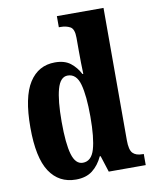

<svg xmlns="http://www.w3.org/2000/svg" viewBox="-86 -825 721 900"><g transform="rotate(-10 274.5 -375.0)"><path d="M203 10Q122 10 78 -56.5Q34 -123 34 -267Q34 -412 77.5 -480Q121 -548 200 -548Q246 -548 273.5 -526.5Q301 -505 318 -472H322Q321 -495 320.5 -524.5Q320 -554 320 -583V-644Q320 -686 301 -696.5Q282 -707 255 -707H247V-760H469V-130Q469 -84 484 -68.5Q499 -53 529 -53H536V0H360L335 -78H331Q312 -37 281.5 -13.5Q251 10 203 10ZM248 -62Q289 -62 304.5 -115Q320 -168 320 -269Q320 -369 305 -423Q290 -477 248 -477Q213 -477 198 -423Q183 -369 183 -268Q183 -164 198 -113Q213 -62 248 -62Z"/></g></svg>

Font: Noto Serif ExtraCondensed ExtraBold
Style: Regular
Weight: 800
Width: 2
Designer: Monotype Design Team
Foundry: Monotype Imaging Inc.
Version: Version 2.013; ttfautohint (v1.8.4.7-5d5b)